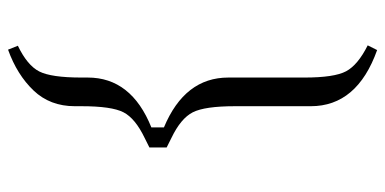

<svg xmlns="http://www.w3.org/2000/svg" viewBox="-266 -564 980 489"><g transform="rotate(90 224.5 -319.0)"><path d="M95 -765 107 -789Q250 -738 250 -620V-427Q250 -350 265.5 -319.5Q281 -289 331 -265L355 -253V-209L331 -197Q281 -173 265.5 -143Q250 -113 250 -36V-19Q250 44 210 86Q170 128 106 151L96 126Q146 102 161.5 71.5Q177 41 177 -36V-52Q177 -163 304 -214V-246Q177 -299 177 -410V-604Q177 -680 161 -710Q145 -740 95 -765Z"/></g></svg>

Font: Dihjauti
Style: Bold
Weight: 700
Designer: T. Christopher White
Version: Version 3.0.0